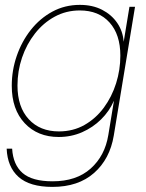

<svg xmlns="http://www.w3.org/2000/svg" viewBox="-20 -543 586 772"><path d="M190.9 208.5Q99.6 208.5 54.7 168.5Q9.8 128.4 6.8 54.7H28.8Q32.7 119.6 71 152.8Q109.4 186 191.4 186Q287.1 186 344.5 134.8Q401.9 83.5 415.5 0L438 -136.7H437.5Q419.9 -96.2 386.7 -63.2Q353.5 -30.3 309.8 -11.2Q266.1 7.8 216.3 7.8Q131.3 7.8 79.3 -47.6Q27.3 -103 27.3 -198.2Q27.3 -260.3 47.4 -318.4Q67.4 -376.5 104 -422.9Q140.6 -469.2 190.7 -496.3Q240.7 -523.4 301.3 -523.4Q352.1 -523.4 390.4 -503.7Q428.7 -483.9 451.4 -450.7Q474.1 -417.5 477.1 -376H477.5L500.5 -515.6H522.9L437.5 2Q421.9 96.2 358.4 152.3Q294.9 208.5 190.9 208.5ZM216.8 -14.6Q273.9 -14.6 319.6 -40.5Q365.2 -66.4 397.5 -110.1Q429.7 -153.8 446.8 -208Q463.9 -262.2 463.9 -319.3Q463.9 -404.3 420.4 -452.6Q377 -501 300.8 -501Q246.1 -501 200.2 -476.1Q154.3 -451.2 120.6 -408.2Q86.9 -365.2 68.6 -311.3Q50.3 -257.3 50.3 -199.2Q50.3 -112.8 95.5 -63.7Q140.6 -14.6 216.8 -14.6Z"/></svg>

Font: Inter Display Thin
Style: Italic
Weight: 100
Italic angle: -9.39999°
Designer: Rasmus Andersson
Foundry: rsms
Version: Version 4.000;git-a52131595